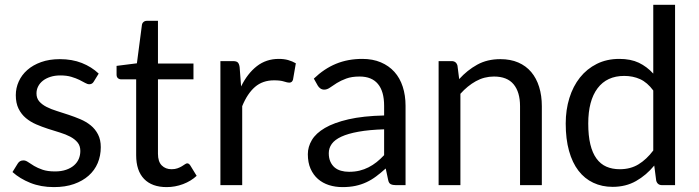

<svg xmlns="http://www.w3.org/2000/svg" viewBox="-20 -756 2853 784"><path d="M363 -423Q357 -412 344.5 -412Q337 -412 327.5 -417.5Q318 -423 304.2 -429.8Q290.5 -436.5 271.5 -442.2Q252.5 -448 226.5 -448Q204 -448 186 -442.2Q168 -436.5 155.2 -426.5Q142.5 -416.5 135.8 -403.2Q129 -390 129 -374.5Q129 -355 140.2 -342Q151.5 -329 170 -319.5Q188.5 -310 212 -302.8Q235.5 -295.5 260.2 -287.2Q285 -279 308.5 -269Q332 -259 350.5 -244Q369 -229 380.2 -207.2Q391.5 -185.5 391.5 -155Q391.5 -120 379 -90.2Q366.5 -60.5 342 -38.8Q317.5 -17 282 -4.5Q246.5 8 200 8Q147 8 104 -9.2Q61 -26.5 31 -53.5L52 -87.5Q56 -94 61.5 -97.5Q67 -101 76 -101Q85 -101 95 -94Q105 -87 119.2 -78.5Q133.5 -70 153.8 -63Q174 -56 204.5 -56Q230.5 -56 250 -62.8Q269.5 -69.5 282.5 -81Q295.5 -92.5 301.8 -107.5Q308 -122.5 308 -139.5Q308 -160.5 296.8 -174.2Q285.5 -188 267 -197.8Q248.5 -207.5 224.8 -214.8Q201 -222 176.2 -230Q151.5 -238 127.8 -248.2Q104 -258.5 85.5 -274Q67 -289.5 55.8 -312.2Q44.5 -335 44.5 -367.5Q44.5 -396.5 56.5 -423.2Q68.5 -450 91.5 -470.2Q114.5 -490.5 148 -502.5Q181.5 -514.5 224.5 -514.5Q274.5 -514.5 314.2 -498.8Q354 -483 383 -455.5Z M660.5 8Q600.5 8 568.2 -25.5Q536 -59 536 -122V-432H475Q467 -432 461.5 -436.8Q456 -441.5 456 -451.5V-487L539 -497.5L559.5 -654Q560.5 -661.5 566 -666.2Q571.5 -671 580 -671H625V-496.5H770V-432H625V-128Q625 -96 640.5 -80.5Q656 -65 680.5 -65Q694.5 -65 704.8 -68.8Q715 -72.5 722.5 -77Q730 -81.5 735.2 -85.2Q740.5 -89 744.5 -89Q751.5 -89 757 -80.5L783 -38Q760 -16.5 727.5 -4.2Q695 8 660.5 8Z M880 0V-506.5H931Q945.5 -506.5 951 -501Q956.5 -495.5 958.5 -482L964.5 -403Q990.5 -456 1028.8 -485.8Q1067 -515.5 1118.5 -515.5Q1139.5 -515.5 1156.5 -510.8Q1173.5 -506 1188 -497.5L1176.5 -431Q1173 -418.5 1161 -418.5Q1154 -418.5 1139.5 -423.2Q1125 -428 1099 -428Q1052.5 -428 1021.2 -401Q990 -374 969 -322.5V0Z M1636 0H1596.5Q1583.5 0 1575.5 -4Q1567.5 -8 1565 -21L1555 -68Q1535 -50 1516 -35.8Q1497 -21.5 1476 -11.8Q1455 -2 1431.2 3Q1407.5 8 1378.5 8Q1349 8 1323.2 -0.2Q1297.5 -8.5 1278.5 -25Q1259.5 -41.5 1248.2 -66.8Q1237 -92 1237 -126.5Q1237 -156.5 1253.5 -184.2Q1270 -212 1306.8 -233.5Q1343.5 -255 1403 -268.8Q1462.5 -282.5 1548.5 -284.5V-324Q1548.5 -383 1523.2 -413.2Q1498 -443.5 1448.5 -443.5Q1416 -443.5 1393.8 -435.2Q1371.5 -427 1355.2 -416.8Q1339 -406.5 1327.2 -398.2Q1315.5 -390 1304 -390Q1295 -390 1288.2 -394.8Q1281.5 -399.5 1277.5 -406.5L1261.5 -435Q1303.5 -475.5 1352 -495.5Q1400.5 -515.5 1459.5 -515.5Q1502 -515.5 1535 -501.5Q1568 -487.5 1590.5 -462.5Q1613 -437.5 1624.5 -402Q1636 -366.5 1636 -324ZM1405 -54.5Q1428.5 -54.5 1448 -59.2Q1467.5 -64 1484.8 -72.8Q1502 -81.5 1517.8 -94Q1533.5 -106.5 1548.5 -122.5V-228Q1487 -226 1444 -218.2Q1401 -210.5 1374 -198Q1347 -185.5 1334.8 -168.5Q1322.5 -151.5 1322.5 -130.5Q1322.5 -110.5 1329 -96Q1335.5 -81.5 1346.5 -72.2Q1357.5 -63 1372.5 -58.8Q1387.5 -54.5 1405 -54.5Z M1771 0V-506.5H1824Q1843 -506.5 1848 -488L1855 -433Q1888 -469.5 1928.8 -492Q1969.5 -514.5 2023 -514.5Q2064.5 -514.5 2096.2 -500.8Q2128 -487 2149.2 -461.8Q2170.5 -436.5 2181.5 -401Q2192.5 -365.5 2192.5 -322.5V0H2103.5V-322.5Q2103.5 -380 2077.2 -411.8Q2051 -443.5 1997 -443.5Q1957.5 -443.5 1923.2 -424.5Q1889 -405.5 1860 -373V0Z M2683.5 0Q2664.5 0 2659.5 -18.5L2651.5 -80Q2619 -40.5 2577.2 -16.8Q2535.5 7 2481.5 7Q2438 7 2402.5 -9.8Q2367 -26.5 2342 -59Q2317 -91.5 2303.5 -140Q2290 -188.5 2290 -251.5Q2290 -307.5 2305 -355.8Q2320 -404 2348.2 -439.5Q2376.5 -475 2417 -495.2Q2457.5 -515.5 2509 -515.5Q2555.5 -515.5 2588.5 -499.8Q2621.5 -484 2647.5 -455.5V-736.5H2736.5V0ZM2511 -65Q2554.5 -65 2587.2 -85Q2620 -105 2647.5 -141.5V-386.5Q2623 -419.5 2593.8 -432.8Q2564.5 -446 2529 -446Q2458 -446 2420 -395.5Q2382 -345 2382 -251.5Q2382 -202 2390.5 -166.8Q2399 -131.5 2415.5 -108.8Q2432 -86 2456 -75.5Q2480 -65 2511 -65Z"/></svg>

Font: LatoHex
Style: Regular
Weight: 400
Designer: Lukasz Dziedzic
Foundry: tyPoland Lukasz Dziedzic
Version: Version 1.104; Western+Polish opensource